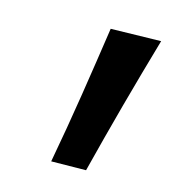

<svg xmlns="http://www.w3.org/2000/svg" viewBox="-62 -797 383 427"><g transform="rotate(15 129.5 -583.0)"><path d="M92 -423Q107 -504 119.5 -583.8Q132 -663.5 143.5 -742L259 -744.5Q236 -665 214.2 -585Q192.5 -505 172 -424Z"/></g></svg>

Font: Commissioner Medium
Style: Italic
Weight: 500
Italic angle: -12°
Designer: Kostas Bartsokas
Foundry: Kostas Bartsokas
Version: Version 1.000; ttfautohint (v1.8.3)